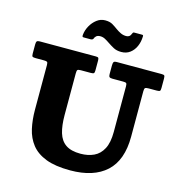

<svg xmlns="http://www.w3.org/2000/svg" viewBox="-140 -1121 1190 1264"><g transform="rotate(15 455.0 -489.0)"><path d="M575.5 -821.5Q610 -821.5 634.5 -839.8Q659 -858 672.8 -888.5Q686.5 -919 687.5 -956Q688 -962 686.5 -964.5Q685 -967 678 -967H626.5Q619.5 -967 618 -964.2Q616.5 -961.5 613.5 -956Q605.5 -931 580 -931Q560 -931 542.5 -939.2Q525 -947.5 508.5 -959.5Q491 -972.5 471.8 -984Q452.5 -995.5 421 -995.5Q390 -995.5 364.5 -976Q339 -956.5 322.5 -926.8Q306 -897 303 -865Q302.5 -857.5 303.8 -853.8Q305 -850 313.5 -850H362.5Q371 -850 376.5 -857Q380 -868.5 389.2 -877.2Q398.5 -886 417 -886Q434 -886 449.2 -878Q464.5 -870 482.5 -857.5Q501 -845 522.5 -833.2Q544 -821.5 575.5 -821.5ZM639.5 -636.5Q655.5 -636.5 660.2 -632.2Q665 -628 665 -611.5V-300Q665 -227.5 642.5 -184.8Q620 -142 580.5 -123.5Q541 -105 489.5 -105Q425.5 -105 389.2 -129.8Q353 -154.5 338.2 -203.5Q323.5 -252.5 323.5 -324.5V-606.5Q323.5 -625.5 327.5 -631Q331.5 -636.5 350.5 -636.5H419Q434.5 -636.5 439 -641Q443.5 -645.5 443.5 -660.5V-727.5Q443.5 -741.5 439.5 -745.8Q435.5 -750 422 -750H41Q25.5 -750 20.8 -744.5Q16 -739 16 -722.5V-661Q16 -644 20.8 -640.2Q25.5 -636.5 42.5 -636.5H99.5Q115 -636.5 120.5 -632.8Q126 -629 126 -612.5V-307.5Q126 -239 139.2 -179.5Q152.5 -120 187.5 -75.5Q222.5 -31 286.5 -6.2Q350.5 18.5 452.5 18.5Q612 18.5 697.8 -60.2Q783.5 -139 783.5 -300V-609Q783.5 -627.5 789 -632Q794.5 -636.5 812.5 -636.5H867Q884.5 -636.5 889 -640.8Q893.5 -645 893.5 -661.5V-725Q893.5 -741 889.5 -745.5Q885.5 -750 870 -750H566Q548 -750 544 -743.2Q540 -736.5 540 -718V-661.5Q540 -646.5 545.2 -641.5Q550.5 -636.5 566 -636.5Z"/></g></svg>

Font: Besley ExtraBold
Style: Regular
Weight: 800
Designer: Owen Earl
Foundry: indestructible type*
Version: Version 2.001